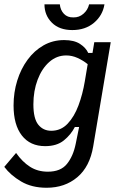

<svg xmlns="http://www.w3.org/2000/svg" viewBox="-30 -697 567 896"><path d="M187.5 179.2Q118.3 179.2 68.8 150Q19.2 120.8 -10 81.7L45 16.7Q74.2 58.3 110 81.2Q145.8 104.2 193.3 104.2Q253.3 104.2 282.5 67.9Q311.7 31.7 323.3 -25.8L339.2 -104.2H319.2Q300.8 -68.3 267.9 -41.7Q235 -15 180.8 -15Q110.8 -15 72.1 -64.6Q33.3 -114.2 33.3 -205Q33.3 -265.8 50.4 -320.8Q67.5 -375.8 98.8 -418.3Q130 -460.8 173.3 -485.4Q216.7 -510 269.2 -510Q315.8 -510 343.3 -492.1Q370.8 -474.2 381.7 -450H401.7L410 -500H486.7L405 -14.2Q389.2 80.8 330.8 130Q272.5 179.2 187.5 179.2ZM209.2 -86.7Q254.2 -86.7 285.4 -119.6Q316.7 -152.5 336.2 -205Q355.8 -257.5 365.8 -317.5L379.2 -397.5Q357.5 -415 331.7 -426.7Q305.8 -438.3 279.2 -438.3Q234.2 -438.3 199.6 -407.5Q165 -376.7 145.4 -324.6Q125.8 -272.5 125.8 -210Q125.8 -143.3 148.8 -115Q171.7 -86.7 209.2 -86.7ZM307.5 -556.7Q246.7 -556.7 212.1 -591.2Q177.5 -625.8 177.5 -676.7H249.2Q251.7 -650 268.3 -632.5Q285 -615 312.5 -615.8Q339.2 -615 359.6 -632.9Q380 -650.8 385.8 -676.7H457.5Q449.2 -625 408.8 -590.8Q368.3 -556.7 307.5 -556.7Z"/></svg>

Font: Familjen Grotesk
Style: Italic
Weight: 400
Italic angle: -9.46201°
Designer: Anders Wikstroem, Jonas Baeckman, Matilda Gysing, Kristian Moeller
Foundry: Familjen STHLM AB
Version: Version 2.000